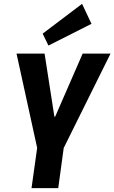

<svg xmlns="http://www.w3.org/2000/svg" viewBox="-20 -979 595 999"><path d="M66 -700H212L263 -372H267L410 -700H555L308 -202H175ZM180 -257H318L283 0H144ZM456 -855 232 -742 202 -804 407 -959Z"/></svg>

Font: Pathway Extreme Condensed
Style: Bold Italic
Weight: 700
Width: 3
Italic angle: -8°
Version: Version 1.001;gftools[0.9.26]